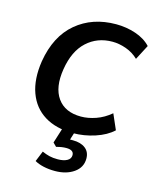

<svg xmlns="http://www.w3.org/2000/svg" viewBox="-107 -590 714 861"><g transform="rotate(15 249.5 -159.5)"><path d="M264 9Q185 9 131.5 -24Q78 -57 55.5 -119Q33 -181 46 -266Q66 -387 141 -450Q216 -513 326 -513Q373 -513 416.5 -498.5Q460 -484 487 -455L451 -386Q426 -410 393.5 -421.5Q361 -433 330 -433Q260 -433 211.5 -388.5Q163 -344 149 -257Q135 -170 170 -121Q205 -72 279 -72Q312 -72 348 -84.5Q384 -97 416 -124L447 -53Q416 -24 365.5 -7.5Q315 9 264 9ZM229 194Q201 194 176.5 188.5Q152 183 135 173L155 124Q173 132 189.5 136Q206 140 228 140Q255 140 271.5 131Q288 122 288 105Q288 81 253 81Q243 81 232.5 82.5Q222 84 207 88L191 72L220 -20H278L259 40Q266 40 273 40Q309 40 330.5 56.5Q352 73 352 104Q352 145 317 169.5Q282 194 229 194Z"/></g></svg>

Font: Mulish SemiBold
Style: Italic
Weight: 600
Italic angle: -9°
Designer: Vernon Adams
Foundry: Vernon Adams
Version: Version 3.603; ttfautohint (v1.8.3)